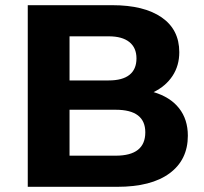

<svg xmlns="http://www.w3.org/2000/svg" viewBox="-20 -720 785 740"><path d="M704 -197Q704 -104 633.5 -52Q563 0 432 0H87V-700H413Q535 -700 603 -653Q671 -606 671 -519Q671 -467 645 -427.5Q619 -388 572 -365Q636 -346 670 -303Q704 -260 704 -197ZM248 -410H399Q452 -410 479 -431.5Q506 -453 506 -495Q506 -536 478.5 -558Q451 -580 399 -580H248ZM540 -210Q540 -297 426 -297H248V-120H426Q540 -120 540 -210Z"/></svg>

Font: Montserrat Alternates
Style: Bold
Weight: 700
Designer: Julieta Ulanovsky
Foundry: Julieta Ulanovsky
Version: Version 7.200